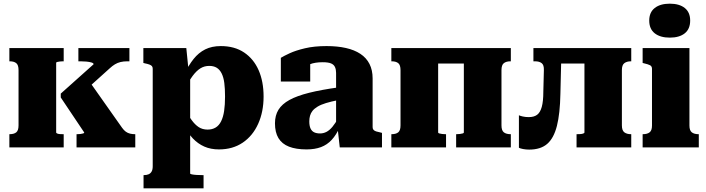

<svg xmlns="http://www.w3.org/2000/svg" viewBox="-20 -803 3848 1046"><path d="M81 -120V-421Q81 -449 68.5 -459Q56 -469 33 -469H31V-541H327V-469H322Q315 -469 306.5 -468Q298 -467 292 -465.5Q286 -464 286 -461V-81Q286 -78 292 -75.5Q298 -73 306.5 -72.5Q315 -72 322 -72H327V0H31V-72H33Q56 -72 68.5 -82Q81 -92 81 -120ZM717 0H397V-72H401Q410 -72 418.5 -73Q427 -74 433 -76Q439 -78 439 -81L311 -272V-293L490 -453Q490 -459 478.5 -462.5Q467 -466 451 -467.5Q435 -469 419 -469H407V-541H685V-469H674Q653 -469 636.5 -465Q620 -461 606 -452.5Q592 -444 578 -431L406 -276L456 -375L645 -107Q655 -93 665.5 -85.5Q676 -78 688.5 -75Q701 -72 714 -72H717Z M1089 223H762V151H764Q779 151 789.5 146.5Q800 142 806 131.5Q812 121 812 103V-428Q812 -438 807.5 -443Q803 -448 793.5 -451.5Q784 -455 769 -458L761 -460V-541H995L1010 -392L1016 -391V142Q1016 145 1025.5 147Q1035 149 1050 150Q1065 151 1081 151H1089ZM1173 11Q1128 11 1093 -4.5Q1058 -20 1030.5 -49Q1003 -78 984 -120V-208Q1006 -174 1024 -149Q1042 -124 1062.5 -110.5Q1083 -97 1111 -97Q1136 -97 1154.5 -108Q1173 -119 1184.5 -142Q1196 -165 1201 -198.5Q1206 -232 1206 -277Q1206 -320 1202 -351Q1198 -382 1187.5 -403Q1177 -424 1160.5 -434Q1144 -444 1120 -444Q1093 -444 1071.5 -430.5Q1050 -417 1029.5 -389.5Q1009 -362 984 -319V-398Q1007 -447 1034.5 -481.5Q1062 -516 1098 -534Q1134 -552 1183 -552Q1258 -552 1310 -517Q1362 -482 1389 -420.5Q1416 -359 1416 -277Q1416 -194 1386.5 -128.5Q1357 -63 1302.5 -26Q1248 11 1173 11Z M1824 -327V-258Q1784 -250 1756 -241.5Q1728 -233 1710 -222Q1692 -211 1682.5 -199Q1673 -187 1669 -172.5Q1665 -158 1665 -142Q1665 -117 1672 -102.5Q1679 -88 1692 -82Q1705 -76 1724 -76Q1742 -76 1758.5 -84.5Q1775 -93 1791 -112Q1807 -131 1824 -162L1832 -112Q1812 -68 1787 -41Q1762 -14 1728.5 -1.5Q1695 11 1650 11Q1593 11 1554.5 -4Q1516 -19 1497 -50.5Q1478 -82 1478 -131Q1478 -174 1497 -205Q1516 -236 1557 -258.5Q1598 -281 1664 -297.5Q1730 -314 1824 -327ZM1831 0 1819 -108 1811 -105V-406Q1811 -424 1805 -437.5Q1799 -451 1783.5 -457.5Q1768 -464 1738 -464Q1696 -464 1668.5 -453Q1641 -442 1631 -428Q1621 -433 1619.5 -441Q1618 -449 1623 -457Q1628 -465 1640 -470.5Q1652 -476 1670 -476V-359H1510V-488Q1526 -498 1558.5 -513Q1591 -528 1641.5 -540Q1692 -552 1759 -552Q1818 -552 1864.5 -541.5Q1911 -531 1943.5 -509.5Q1976 -488 1993 -454.5Q2010 -421 2010 -376V-110Q2010 -101 2015 -95.5Q2020 -90 2029.5 -87Q2039 -84 2054 -81L2061 -79V0Z M2162 -120V-421Q2162 -449 2149.5 -459Q2137 -469 2114 -469H2112V-541H2367V-81Q2367 -78 2373.5 -76Q2380 -74 2389 -73Q2398 -72 2406 -72H2410V0H2112V-72H2114Q2137 -72 2149.5 -82Q2162 -92 2162 -120ZM2507 -81V-541H2763V-469H2761Q2738 -469 2725 -459Q2712 -449 2712 -421V-120Q2712 -92 2725 -82Q2738 -72 2761 -72H2763V0H2465V-72H2468Q2476 -72 2485 -73Q2494 -74 2500.5 -76Q2507 -78 2507 -81ZM2288 -457V-541H2589V-457Z M2940 -304 2943 -421Q2944 -449 2931 -459Q2918 -469 2895 -469H2886V-541H3039L3033 -292Q3031 -184 3014 -117Q2997 -50 2961 -19Q2925 12 2863 12Q2846 12 2830 9Q2814 6 2807 2V-175Q2813 -172 2827.5 -168.5Q2842 -165 2861 -165Q2889 -165 2906 -177.5Q2923 -190 2931.5 -220.5Q2940 -251 2940 -304ZM3164 -81V-541H3419V-469H3417Q3395 -469 3381.5 -459Q3368 -449 3368 -421V-120Q3368 -92 3381.5 -82Q3395 -72 3417 -72H3419V0H3121V-72H3125Q3132 -72 3141 -72.5Q3150 -73 3157 -75.5Q3164 -78 3164 -81ZM2968 -457V-541H3245V-457Z M3629 -598Q3577 -598 3547 -621.5Q3517 -645 3517 -691Q3517 -736 3547 -759.5Q3577 -783 3629 -783Q3681 -783 3710.5 -759.5Q3740 -736 3740 -691Q3740 -645 3710.5 -621.5Q3681 -598 3629 -598ZM3736 -541V-119Q3736 -92 3749 -82Q3762 -72 3785 -72H3787V0H3481V-72H3483Q3506 -72 3519 -82Q3532 -92 3532 -119V-428Q3532 -442 3521.5 -447.5Q3511 -453 3489 -458L3481 -460V-541Z"/></svg>

Font: Roboto Serif ExtraBold
Style: Regular
Weight: 800
Designer: Greg Gazdowicz
Foundry: Commercial Type
Version: Version 1.008